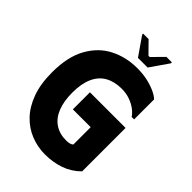

<svg xmlns="http://www.w3.org/2000/svg" viewBox="-255 -980 1097 1097"><g transform="rotate(45 293.5 -431.5)"><path d="M20 -350Q20 -475 64.5 -555Q109 -635 183.5 -673Q258 -711 348 -711Q397 -711 436 -701.5Q475 -692 502.5 -678.5Q530 -665 542 -652V-491H522Q511 -509 488.5 -526Q466 -543 435.5 -554Q405 -565 368 -565Q310 -565 268.5 -541.5Q227 -518 205.5 -470Q184 -422 184 -350Q184 -280 203.5 -231Q223 -182 261 -156.5Q299 -131 352 -131Q367 -131 379 -134Q391 -137 398 -144V-284H254V-422H542V-71Q499 -28 443.5 -8.5Q388 11 323 11Q264 11 209.5 -10.5Q155 -32 112.5 -76Q70 -120 45 -188Q20 -256 20 -350ZM309 -755 232 -866V-874H276L343 -806H353L420 -874H464V-866L387 -755Z"/></g></svg>

Font: Phudu
Style: Bold
Weight: 700
Version: Version 1.005;gftools[0.9.23]